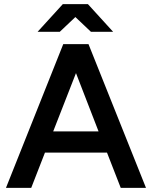

<svg xmlns="http://www.w3.org/2000/svg" viewBox="-20 -915 739 935"><path d="M9 0 288 -700H411L691 0H568L501 -172H199L132 0ZM239 -275H460L350 -559ZM163 -760 286 -895H408L531 -760H423L347 -832L271 -760Z"/></svg>

Font: Figtree SemiBold
Style: Regular
Weight: 600
Designer: Erik Kennedy
Foundry: Erik Kennedy
Version: Version 2.001; ttfautohint (v1.8.4.7-5d5b);gftools[0.9.27]